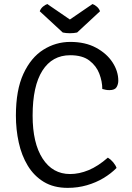

<svg xmlns="http://www.w3.org/2000/svg" viewBox="-20 -898 640 930"><path d="M475.5 -467Q475.5 -503 461.2 -540.8Q447 -578.5 413.2 -604.5Q379.5 -630.5 320 -630.5Q233 -630.5 185.5 -556Q138 -481.5 138 -338Q138 -204.5 186.5 -129.8Q235 -55 319.5 -55Q363.5 -55 409 -73.8Q454.5 -92.5 502.5 -134.5Q516.5 -126 528.2 -112Q540 -98 544.5 -84.5Q518 -57.5 481.5 -35.5Q445 -13.5 401 -0.8Q357 12 308 12Q240 12 192.2 -17Q144.5 -46 114.5 -95.5Q84.5 -145 70.8 -207.8Q57 -270.5 57 -338Q57 -462 93.5 -540.8Q130 -619.5 190 -657.2Q250 -695 320.5 -695Q393 -695 445 -667Q497 -639 525 -596Q553 -553 553 -507Q553 -490.5 544.8 -476Q536.5 -461.5 510 -461.5Q500.5 -461.5 493.5 -462.8Q486.5 -464 475.5 -467ZM428 -878.5Q438 -875 448.8 -866Q459.5 -857 464.5 -843.5L353.5 -740.5Q346.5 -739 337.2 -738Q328 -737 318.5 -737Q309 -737 300 -738Q291 -739 284 -740.5L172.5 -843.5Q177.5 -857 188.2 -866Q199 -875 209 -878.5L318.5 -803.5Z"/></svg>

Font: Signika Light Light
Style: Regular
Weight: 300
Version: Version 2.001